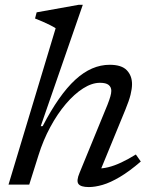

<svg xmlns="http://www.w3.org/2000/svg" viewBox="-20 -748 616 778"><path d="M136 -119 98.5 0H14.5L205.5 -633.5Q196.5 -639.5 182.5 -646.5Q168.5 -653.5 152.5 -660.5Q136.5 -667.5 122 -673L128.5 -698L298.5 -728.5H315.5L145 -236.5L153 -237Q186 -300.5 218.8 -347.2Q251.5 -394 285 -424.8Q318.5 -455.5 353.2 -470.5Q388 -485.5 424.5 -485.5Q473 -485.5 494 -463.2Q515 -441 515 -407Q515 -388.5 509 -364.2Q503 -340 488 -303.5L379.5 -39.5L374 -65.5Q394.5 -64.5 419 -70.5Q443.5 -76.5 471.8 -89.8Q500 -103 530.5 -122L550.5 -93.5Q504 -53.5 465.5 -30.8Q427 -8 396 1Q365 10 340 10Q307.5 10 298 -2.5Q288.5 -15 302.5 -48L415.5 -323.5Q423.5 -344 427.2 -357.2Q431 -370.5 431 -380Q431 -395 420.2 -403.8Q409.5 -412.5 385 -412.5Q352.5 -412.5 316.8 -389.8Q281 -367 246.8 -326.8Q212.5 -286.5 183.8 -233.2Q155 -180 136 -119Z"/></svg>

Font: Newsreader 11pt
Style: Italic
Weight: 400
Italic angle: -17°
Version: Version 1.003